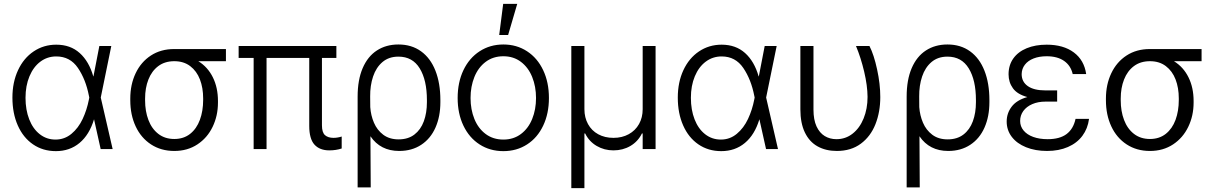

<svg xmlns="http://www.w3.org/2000/svg" viewBox="-20 -767 6250 988"><path d="M43.9 -264.6Q43.9 -343.8 72.8 -405.8Q101.6 -467.8 153.1 -502.4Q204.6 -537.1 269.5 -537.1Q342.3 -537.1 390.1 -494.1Q438 -451.2 460 -374H460.9L491.2 -530.3H552.7L498.5 -265.1L559.6 0H498L463.9 -153.3Q439.9 -73.7 389.4 -31.5Q338.9 10.7 267.6 10.7Q200.7 10.7 149.9 -24.2Q99.1 -59.1 71.5 -121.6Q43.9 -184.1 43.9 -264.6ZM265.6 -48.8Q312 -48.8 347.7 -78.4Q383.3 -107.9 405.3 -154.8Q427.2 -201.7 437.5 -254.9L439.5 -265.1L437.5 -274.4Q421.4 -357.9 381.1 -417.2Q340.8 -476.6 269.5 -476.6Q223.6 -476.6 187.7 -449.7Q151.9 -422.9 131.6 -374.3Q111.3 -325.7 111.3 -263.7Q111.3 -201.7 130.4 -152.8Q149.4 -104 184.6 -76.4Q219.7 -48.8 265.6 -48.8Z M876 -514.6H1142.6V-452.1H1000.5Q1049.3 -421.9 1075.4 -368.9Q1101.6 -315.9 1101.6 -247.1V-239.3Q1101.6 -171.4 1074.2 -114.5Q1046.9 -57.6 995.8 -23.9Q944.8 9.8 877 9.8Q808.6 9.8 757.1 -23.9Q705.6 -57.6 678 -116.9Q650.4 -176.3 650.4 -251V-259.8Q650.4 -332 678 -390.1Q705.6 -448.2 756.6 -481.4Q807.6 -514.6 876 -514.6ZM877 -51.8Q924.8 -51.8 958.3 -78.1Q991.7 -104.5 1008.5 -150.1Q1025.4 -195.8 1025.4 -252.9V-260.7Q1025.4 -314.9 1008.8 -358.2Q992.2 -401.4 958.7 -426.8Q925.3 -452.1 877 -452.1Q828.1 -452.1 794.4 -426.8Q760.7 -401.4 743.7 -357.9Q726.6 -314.5 726.6 -259.8V-251Q726.6 -194.8 743.7 -149.7Q760.7 -104.5 794.7 -78.1Q828.6 -51.8 877 -51.8Z M1710.9 -468.8H1636.7V-122.1Q1636.7 -85 1652.6 -71.3Q1668.5 -57.6 1696.3 -57.6Q1707 -57.6 1718.5 -59.6Q1730 -61.5 1738.3 -64.5V-2.9Q1709 6.8 1674.8 6.8Q1625 6.8 1598.1 -22.9Q1571.3 -52.7 1571.3 -119.1V-468.8H1351.6V0H1285.2V-468.8H1208V-530.3H1710.9Z M2030.3 -538.1Q2098.1 -538.1 2146.7 -502.9Q2195.3 -467.8 2220.7 -403.1Q2246.1 -338.4 2246.1 -252V-241.2Q2246.1 -167.5 2220.9 -110.6Q2195.8 -53.7 2147.7 -22Q2099.6 9.8 2034.2 9.8Q1937.5 9.8 1886.2 -65.9L1887.7 197.3H1820.3V-269.5Q1820.3 -356 1846.2 -416.3Q1872.1 -476.6 1919.4 -507.3Q1966.8 -538.1 2030.3 -538.1ZM1885.3 -215.8Q1888.2 -173.3 1904.3 -135.5Q1920.4 -97.7 1952.1 -73.7Q1983.9 -49.8 2031.2 -49.8Q2080.1 -49.8 2112.5 -74.7Q2145 -99.6 2160.9 -142.8Q2176.8 -186 2176.8 -241.2V-252Q2176.8 -354.5 2139.9 -415Q2103 -475.6 2030.3 -475.6Q1981 -475.6 1948.2 -447.8Q1915.5 -419.9 1899.9 -373.5Q1884.3 -327.1 1884.8 -270.5Z M2335 -262.7Q2335 -343.3 2364.7 -405.8Q2394.5 -468.3 2448.2 -503.2Q2502 -538.1 2570.3 -538.1Q2638.7 -538.1 2692.1 -503.2Q2745.6 -468.3 2775.1 -405.8Q2804.7 -343.3 2804.7 -262.7Q2804.7 -182.6 2775.1 -120.4Q2745.6 -58.1 2692.1 -23.7Q2638.7 10.7 2570.3 10.7Q2501.5 10.7 2448 -23.7Q2394.5 -58.1 2364.7 -120.4Q2335 -182.6 2335 -262.7ZM2738.3 -262.7Q2738.3 -321.8 2718.5 -370.8Q2698.7 -419.9 2660.6 -448.7Q2622.6 -477.5 2570.3 -477.5Q2517.6 -477.5 2479.2 -448.7Q2440.9 -419.9 2421.1 -370.8Q2401.4 -321.8 2401.4 -262.7Q2401.4 -203.6 2421.1 -154.8Q2440.9 -106 2479.2 -77.4Q2517.6 -48.8 2570.3 -48.8Q2622.6 -48.8 2660.6 -77.4Q2698.7 -106 2718.5 -154.8Q2738.3 -203.6 2738.3 -262.7ZM2569.3 -747.1H2641.6L2594.7 -586.9H2548.8Z M2919.9 -530.3H2987.3V-205.1Q2987.3 -162.1 3005.9 -128.4Q3024.4 -94.7 3058.3 -76.2Q3092.3 -57.6 3136.7 -57.6Q3181.2 -57.6 3215.3 -76.4Q3249.5 -95.2 3268.3 -128.7Q3287.1 -162.1 3287.1 -205.1V-530.3H3353.5V0H3287.1V-80.1H3283.2Q3262.7 -38.6 3223.9 -15.9Q3185.1 6.8 3136.7 6.8Q3089.4 6.8 3050.3 -16.1Q3011.2 -39.1 2991.2 -80.1H2987.3V201.2H2919.9Z M3467.8 -264.6Q3467.8 -343.8 3496.6 -405.8Q3525.4 -467.8 3576.9 -502.4Q3628.4 -537.1 3693.4 -537.1Q3766.1 -537.1 3814 -494.1Q3861.8 -451.2 3883.8 -374H3884.8L3915 -530.3H3976.6L3922.4 -265.1L3983.4 0H3921.9L3887.7 -153.3Q3863.8 -73.7 3813.2 -31.5Q3762.7 10.7 3691.4 10.7Q3624.5 10.7 3573.7 -24.2Q3522.9 -59.1 3495.4 -121.6Q3467.8 -184.1 3467.8 -264.6ZM3689.5 -48.8Q3735.8 -48.8 3771.5 -78.4Q3807.1 -107.9 3829.1 -154.8Q3851.1 -201.7 3861.3 -254.9L3863.3 -265.1L3861.3 -274.4Q3845.2 -357.9 3804.9 -417.2Q3764.6 -476.6 3693.4 -476.6Q3647.5 -476.6 3611.6 -449.7Q3575.7 -422.9 3555.4 -374.3Q3535.2 -325.7 3535.2 -263.7Q3535.2 -201.7 3554.2 -152.8Q3573.2 -104 3608.4 -76.4Q3643.6 -48.8 3689.5 -48.8Z M4166 -530.3V-203.1Q4166 -150.9 4181.6 -116.9Q4197.3 -83 4223.9 -66.9Q4250.5 -50.8 4284.2 -50.8Q4331.1 -50.8 4367.4 -79.3Q4403.8 -107.9 4424.1 -157.7Q4444.3 -207.5 4444.3 -268.6Q4443.8 -326.7 4426.8 -398.7Q4409.7 -470.7 4384.8 -530.3H4454.1Q4477.1 -485.4 4493.4 -409.9Q4509.8 -334.5 4509.8 -267.6Q4509.8 -190.9 4484.9 -127.9Q4460 -64.9 4409.7 -27.6Q4359.4 9.8 4286.1 9.8Q4229.5 9.8 4187.3 -13.7Q4145 -37.1 4121.8 -85.2Q4098.6 -133.3 4098.6 -204.1V-530.3Z M4855.5 -538.1Q4923.3 -538.1 4971.9 -502.9Q5020.5 -467.8 5045.9 -403.1Q5071.3 -338.4 5071.3 -252V-241.2Q5071.3 -167.5 5046.1 -110.6Q5021 -53.7 4972.9 -22Q4924.8 9.8 4859.4 9.8Q4762.7 9.8 4711.4 -65.9L4712.9 197.3H4645.5V-269.5Q4645.5 -356 4671.4 -416.3Q4697.3 -476.6 4744.6 -507.3Q4792 -538.1 4855.5 -538.1ZM4710.4 -215.8Q4713.4 -173.3 4729.5 -135.5Q4745.6 -97.7 4777.3 -73.7Q4809.1 -49.8 4856.4 -49.8Q4905.3 -49.8 4937.7 -74.7Q4970.2 -99.6 4986.1 -142.8Q5002 -186 5002 -241.2V-252Q5002 -354.5 4965.1 -415Q4928.2 -475.6 4855.5 -475.6Q4806.2 -475.6 4773.4 -447.8Q4740.7 -419.9 4725.1 -373.5Q4709.5 -327.1 4710 -270.5Z M5266.6 -267.6Q5214.8 -281.7 5192.4 -312.7Q5169.9 -343.8 5169.9 -384.8Q5169.9 -431.6 5194.3 -466.1Q5218.8 -500.5 5263.2 -518.8Q5307.6 -537.1 5366.2 -537.1Q5452.1 -537.1 5505.6 -497.3Q5559.1 -457.5 5569.3 -385.7H5500Q5490.2 -429.2 5455.8 -453.4Q5421.4 -477.5 5366.2 -477.5Q5327.6 -477.5 5298.6 -466.1Q5269.5 -454.6 5253.7 -433.8Q5237.8 -413.1 5237.3 -385.7Q5237.3 -346.2 5268.8 -324Q5300.3 -301.8 5359.4 -301.8H5419.9V-244.1H5359.4Q5321.3 -244.1 5291.7 -231.2Q5262.2 -218.3 5245.8 -195.8Q5229.5 -173.3 5229.5 -144.5Q5229.5 -116.7 5247.1 -95.5Q5264.6 -74.2 5296.6 -62.5Q5328.6 -50.8 5371.1 -50.8Q5433.1 -50.8 5468.3 -77.1Q5503.4 -103.5 5514.6 -155.3H5584Q5577.6 -105.5 5549.8 -68.1Q5522 -30.8 5475.3 -10.5Q5428.7 9.8 5368.2 9.8Q5307.1 9.8 5260 -9.3Q5212.9 -28.3 5186.5 -62.7Q5160.2 -97.2 5160.2 -141.6Q5160.2 -184.1 5185.8 -218Q5211.4 -252 5266.6 -267.6Z M5896.5 -514.6H6163.1V-452.1H6021Q6069.8 -421.9 6095.9 -368.9Q6122.1 -315.9 6122.1 -247.1V-239.3Q6122.1 -171.4 6094.7 -114.5Q6067.4 -57.6 6016.4 -23.9Q5965.3 9.8 5897.5 9.8Q5829.1 9.8 5777.6 -23.9Q5726.1 -57.6 5698.5 -116.9Q5670.9 -176.3 5670.9 -251V-259.8Q5670.9 -332 5698.5 -390.1Q5726.1 -448.2 5777.1 -481.4Q5828.1 -514.6 5896.5 -514.6ZM5897.5 -51.8Q5945.3 -51.8 5978.8 -78.1Q6012.2 -104.5 6029.1 -150.1Q6045.9 -195.8 6045.9 -252.9V-260.7Q6045.9 -314.9 6029.3 -358.2Q6012.7 -401.4 5979.2 -426.8Q5945.8 -452.1 5897.5 -452.1Q5848.6 -452.1 5814.9 -426.8Q5781.2 -401.4 5764.2 -357.9Q5747.1 -314.5 5747.1 -259.8V-251Q5747.1 -194.8 5764.2 -149.7Q5781.2 -104.5 5815.2 -78.1Q5849.1 -51.8 5897.5 -51.8Z"/></svg>

Font: Pretendard Std Light
Style: Regular
Weight: 300
Designer: Base glyphs from Inter by Rasmus Andersson; Hangeul glyphs from Noto Sans CJK(Source Han Sans) by Jang Soo-young and Kan
Foundry: Kil Hyung-jin
Version: Version 1.309